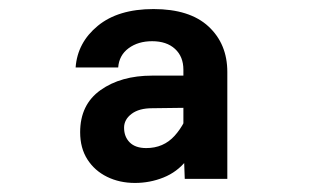

<svg xmlns="http://www.w3.org/2000/svg" viewBox="-20 -728 690 424"><path d="M388 -333 385 -416V-574Q385 -603 366.5 -620Q348 -637 316 -637Q285 -637 264 -621.5Q243 -606 241 -579H147Q151 -634 196 -671Q241 -708 319 -708Q399 -708 440.5 -669.5Q482 -631 482 -569V-333ZM278 -324Q244 -324 216.5 -337.5Q189 -351 173 -376Q157 -401 157 -436Q157 -497 202 -529Q247 -561 316 -561H394V-490L316 -489Q287 -489 270.5 -476.5Q254 -464 254 -446Q254 -426 266.5 -413.5Q279 -401 303 -401Q341 -401 365.5 -428Q390 -455 402 -498L418 -441Q412 -399 391.5 -373.5Q371 -348 341 -336Q311 -324 278 -324Z"/></svg>

Font: Azeret Mono SemiBold
Style: Regular
Weight: 600
Designer: Martin Vácha
Foundry: Displaay
Version: Version 1.002